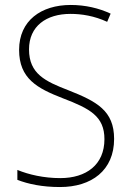

<svg xmlns="http://www.w3.org/2000/svg" viewBox="-20 -744 529 774"><path d="M440 -184C440 -298 370 -335 256 -380C163 -416 97 -446 97 -545C97 -639 167 -688 264 -688C309 -688 360 -680 412 -656L426 -689C379 -711 324 -724 265 -724C146 -724 57 -661 57 -543C57 -427 130 -388 233 -348C343 -306 401 -275 401 -183C401 -80 328 -26 223 -26C157 -26 96 -40 50 -59V-19C94 -2 150 10 222 10C349 10 440 -57 440 -184Z"/></svg>

Font: Noto Sans Lao UI SemCond ExtLt
Style: Regular
Weight: 200
Width: 4
Designer: Monotype Design Team
Foundry: Monotype Imaging Inc.
Version: Version 2.000